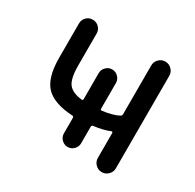

<svg xmlns="http://www.w3.org/2000/svg" viewBox="-121 -680 805 792"><g transform="rotate(30 281.5 -284.0)"><path d="M320.3 -246.1Q320.3 -239.3 327.1 -240.2Q375 -246.1 403.3 -260.7Q410.2 -264.6 410.2 -271.5V-503.9Q410.2 -521.5 422.9 -534.2Q435.5 -546.9 453.1 -546.9Q470.7 -546.9 483.4 -534.2Q496.1 -521.5 496.1 -503.9V-63.5Q496.1 -45.9 483.4 -33.2Q470.7 -20.5 453.1 -20.5Q435.5 -20.5 422.9 -33.2Q410.2 -45.9 410.2 -63.5V-181.6Q410.2 -184.6 408.2 -186Q406.2 -187.5 403.3 -186.5Q374 -173.8 327.1 -168Q320.3 -167 320.3 -160.2V-81.1Q320.3 -64.5 308.1 -52.2Q295.9 -40 279.3 -40Q262.7 -40 250.5 -52.2Q238.3 -64.5 238.3 -81.1V-154.3Q238.3 -162.1 231.4 -162.1Q144.5 -167 105.5 -205.1Q65.4 -245.1 65.4 -340.8V-504.9Q65.4 -522.5 77.6 -534.7Q89.8 -546.9 107.4 -546.9Q125 -546.9 137.2 -534.7Q149.4 -522.5 149.4 -504.9V-353.5Q149.4 -289.1 168.9 -265.6Q187.5 -243.2 231.4 -238.3Q238.3 -237.3 238.3 -244.1V-368.2Q238.3 -384.8 250.5 -397Q262.7 -409.2 279.3 -409.2Q295.9 -409.2 308.1 -397Q320.3 -384.8 320.3 -368.2Z"/></g></svg>

Font: Gen Jyuu Gothic P Regular
Style: Regular
Weight: 400
Designer: [Source Han Sans]
Ryoko NISHIZUKA  (kana & ideographs); Paul D. Hunt (Latin, Greek & Cyrillic); Wenlong ZHANG  (bopomofo
Version: Version 1.002.20150607